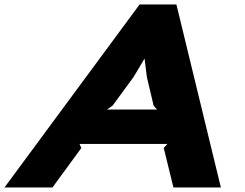

<svg xmlns="http://www.w3.org/2000/svg" viewBox="-74 -830 1083 850"><path d="M399.9 -345.2H621.1L606 -362.8L576.2 -488.8L565.9 -570.8L517.1 -488.8L424.8 -362.8ZM707 -810.1 903.8 0H693.8L650.9 -174.8L667 -192.9H277.8L286.1 -174.8L158.2 0H-54.2L543.9 -810.1Z"/></svg>

Font: Sinkin Sans 800 Black Italic
Style: Regular
Weight: 900
Italic angle: -112°
Designer: Keith Bates
Foundry: K-Type
Version: Sinkin Sans (version 1.0)  by Keith Bates   •   © 2014   www